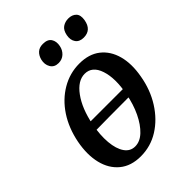

<svg xmlns="http://www.w3.org/2000/svg" viewBox="-191 -734 837 837"><g transform="rotate(-45 227.5 -315.5)"><path d="M180 9Q120 9 82 -22.5Q44 -54 31 -108Q18 -162 31 -230Q45 -301 80 -354Q115 -407 166 -437Q217 -467 276 -467Q335 -467 372.5 -437.5Q410 -408 424 -356.5Q438 -305 426 -238Q414 -167 378.5 -111Q343 -55 292 -23Q241 9 180 9ZM193 -39Q223 -39 249.5 -64Q276 -89 296.5 -131.5Q317 -174 327 -228Q343 -311 325 -365Q307 -419 261 -419Q218 -419 182 -369.5Q146 -320 130 -240Q119 -182 123 -136.5Q127 -91 145 -65Q163 -39 193 -39ZM42 -208Q42 -214 44.5 -229.5Q47 -245 51 -254H406Q406 -244 404 -233Q402 -222 397 -211Q381 -211 329 -211Q277 -211 202.5 -210.5Q128 -210 42 -208ZM370 -533Q344 -533 332 -550Q320 -567 325 -593Q330 -619 345.5 -629.5Q361 -640 381 -640Q404 -640 417.5 -626.5Q431 -613 426 -584Q417 -533 370 -533ZM214 -532Q188 -532 176.5 -551.5Q165 -571 171 -596Q176 -616 189 -628Q202 -640 224 -640Q253 -640 264 -623Q275 -606 270 -581Q266 -560 251 -546Q236 -532 214 -532Z"/></g></svg>

Font: Vollkorn
Style: Italic
Weight: 400
Italic angle: -11°
Designer: Friedrich Althausen
Foundry: Friedrich Althausen
Version: Version 5.001